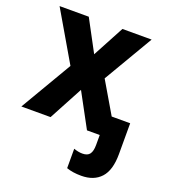

<svg xmlns="http://www.w3.org/2000/svg" viewBox="-140 -648 861 976"><g transform="rotate(20 290.0 -159.5)"><path d="M412 227Q365 227 332 215V110Q343 114 355 116.5Q367 119 379 119Q407 119 418.5 103Q430 87 430 54V0H361L262 -183L164 0H6L170 -279L14 -546H172L263 -376L354 -546H512L355 -279L455 -109H555V58Q555 145 517.5 186Q480 227 412 227Z"/></g></svg>

Font: Noto Sans SemiCondensed
Style: Bold
Weight: 700
Width: 4
Designer: Monotype Design Team
Foundry: Monotype Imaging Inc.
Version: Version 2.013; ttfautohint (v1.8.4.7-5d5b)